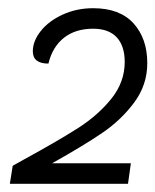

<svg xmlns="http://www.w3.org/2000/svg" viewBox="-20 -730 379 468"><path d="M107 -332H299L292 -282H4L11 -326L38 -341Q122 -387 170.5 -418Q219 -449 251.5 -489.5Q284 -530 284 -579Q284 -618 264.5 -639Q245 -660 207 -660Q164 -660 136 -638Q108 -616 98 -575Q60 -575 60 -605Q60 -630 79.5 -654.5Q99 -679 133 -694.5Q167 -710 207 -710Q272 -710 305.5 -673Q339 -636 339 -576Q339 -523 307 -480Q275 -437 228.5 -405.5Q182 -374 107 -332Z"/></svg>

Font: Krub
Style: Italic
Weight: 400
Italic angle: -8°
Designer: Ekaluck Peanpanawate
Foundry: Cadson Demak Co.,Ltd.
Version: Version 1.000; ttfautohint (v1.6)